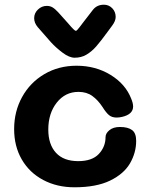

<svg xmlns="http://www.w3.org/2000/svg" viewBox="-20 -794 638 815"><path d="M40 -246Q40 -321 74 -382.5Q108 -444 168.5 -479.5Q229 -515 305 -515Q386 -515 449.5 -476Q513 -437 537 -375Q545 -356 545 -342Q545 -309 499 -298Q486 -295 475 -295Q455 -295 442.5 -305.5Q430 -316 415 -340Q396 -369 372 -386.5Q348 -404 313 -404Q257 -404 221 -358.5Q185 -313 185 -244Q185 -181 217.5 -145.5Q250 -110 312 -110Q371 -110 399.5 -140.5Q428 -171 428 -212Q428 -228 444.5 -241.5Q461 -255 489 -255Q523 -255 540.5 -242Q558 -229 558 -196Q558 -146 532 -101Q506 -56 447.5 -27.5Q389 1 296 1Q222 1 163.5 -30Q105 -61 72.5 -117Q40 -173 40 -246ZM471 -722Q471 -705 456 -685L439 -662Q407 -618 388 -596.5Q369 -575 347 -562Q325 -549 297 -549Q274 -549 245.5 -570.5Q217 -592 196.5 -614.5Q176 -637 140 -679Q125 -697 125 -717Q125 -738 141 -753.5Q157 -769 179 -769Q192 -769 202.5 -763Q213 -757 227 -742Q249 -718 270 -694Q296 -663 302 -663Q306 -663 318.5 -679.5Q331 -696 334 -700L375 -753Q392 -774 421 -774Q442 -774 456.5 -759Q471 -744 471 -722Z"/></svg>

Font: Mali
Style: Bold
Weight: 700
Designer: Kitiyaporn Chalermlarp | Katatrad Aksorn Co.,Ltd.
Foundry: Cadson Demak Co.,Ltd.
Version: Version 1.000; ttfautohint (v1.6)